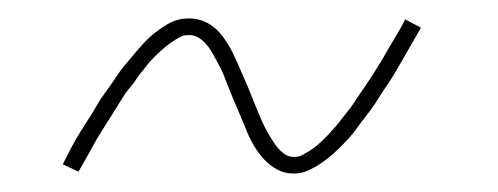

<svg xmlns="http://www.w3.org/2000/svg" viewBox="-20 -391 540 208"><path d="M298 -203Q288 -203 280 -207.5Q272 -212 266 -218.5Q260 -225 255.5 -232.5Q251 -240 247.5 -248.5Q244 -257 240.5 -265.5Q237 -274 233 -283Q231 -288 228.5 -294Q226 -300 224 -305.5Q222 -311 219.5 -316Q217 -321 214.5 -325.5Q212 -330 209.5 -334.5Q207 -339 203.5 -343Q200 -347 195.5 -350Q191 -353 185 -353Q180 -353 177.5 -352Q175 -351 170 -348Q165 -345 159.5 -340.5Q154 -336 147.5 -329.5Q141 -323 138.5 -319.5Q136 -316 133 -312.5Q130 -309 127.5 -305Q125 -301 121.5 -297Q118 -293 115 -288.5Q112 -284 109 -279Q106 -274 102.5 -268.5Q99 -263 95.5 -257.5Q92 -252 88 -245.5Q84 -239 80.5 -232.5Q77 -226 73 -219Q69 -212 65 -205L48 -213Q53 -223 57.5 -231.5Q62 -240 67 -248Q72 -256 76.5 -263Q81 -270 85 -277Q89 -284 93.5 -290Q98 -296 102 -302Q106 -308 109.5 -313Q113 -318 117 -322.5Q121 -327 125 -332Q129 -337 135.5 -344Q142 -351 148.5 -356Q155 -361 161 -364.5Q167 -368 172.5 -369.5Q178 -371 185 -371Q192 -371 198 -369Q204 -367 209 -363.5Q214 -360 218 -355.5Q222 -351 225.5 -345.5Q229 -340 231.5 -335Q234 -330 236.5 -324.5Q239 -319 241.5 -313Q244 -307 246.5 -301.5Q249 -296 251.5 -289.5Q254 -283 256.5 -277Q259 -271 261.5 -265Q264 -259 266.5 -254Q269 -249 272 -244Q275 -239 278.5 -234Q282 -229 287 -225Q292 -221 298 -221Q304 -221 306.5 -222.5Q309 -224 313.5 -226.5Q318 -229 323.5 -233.5Q329 -238 335.5 -245Q342 -252 344.5 -255Q347 -258 350 -262Q353 -266 356 -269.5Q359 -273 362 -277.5Q365 -282 368 -286.5Q371 -291 374.5 -296Q378 -301 381.5 -306.5Q385 -312 388.5 -317.5Q392 -323 395.5 -329Q399 -335 403 -342Q407 -349 411 -355.5Q415 -362 419 -370L436 -361Q431 -352 426 -343.5Q421 -335 416.5 -327Q412 -319 407.5 -311.5Q403 -304 398.5 -297.5Q394 -291 390 -284.5Q386 -278 382 -272.5Q378 -267 374 -262Q370 -257 366.5 -252Q363 -247 359 -242.5Q355 -238 348 -231Q341 -224 334.5 -219Q328 -214 322 -210.5Q316 -207 310.5 -205Q305 -203 298 -203Z"/></svg>

Font: Iosevka Slab Thin
Style: Italic
Weight: 100
Italic angle: -9°
Monospace: yes
Designer: Belleve Invis
Foundry: Belleve Invis
Version: Version 11.1.1; ttfautohint (v1.8.3)